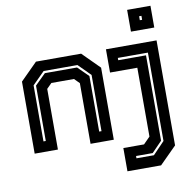

<svg xmlns="http://www.w3.org/2000/svg" viewBox="-98 -849 1149 1147"><g transform="rotate(-10 476.0 -275.0)"><path d="M55 0V-437L158 -540H432L535 -437V0H394V-368L363.5 -398.5H226.5L196 -368V0ZM119.5 -63H133.5V-399L198.5 -463H393.5L457.5 -400V-63H471.5V-404L398.5 -477H193.5L119.5 -403ZM582.5 200V59H708L748 18.5V-399H582.5V-540H889.5V97L786.5 200ZM649 133H755L826 59V-477H643.5V-463H812V55L750 119H649ZM748 -618V-750H889.5V-618ZM812 -676H826V-700H812Z"/></g></svg>

Font: Tourney Thin
Style: Bold
Weight: 700
Version: Version 1.015